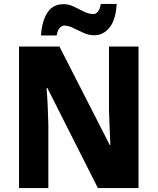

<svg xmlns="http://www.w3.org/2000/svg" viewBox="-20 -949 795 969"><path d="M679 0H474L219 -505H215Q219 -457 221 -408Q223 -359 224 -319V0H76V-714H280L534 -217H537Q535 -263 533 -310Q531 -357 530 -396V-714H679ZM187 -770Q191 -840 218.5 -884Q246 -928 301 -928Q327 -928 353 -915.5Q379 -903 403.5 -890.5Q428 -878 451 -878Q464 -878 474 -890Q484 -902 489 -929H569Q564 -848 532.5 -809.5Q501 -771 456 -771Q428 -771 401.5 -783Q375 -795 350 -807.5Q325 -820 304 -820Q293 -820 282 -809Q271 -798 266 -770Z"/></svg>

Font: Noto Sans Devanagari SemiCondensed ExtraBold
Style: Regular
Weight: 800
Width: 4
Designer: Jelle Bosma - Monotype Design Team
Foundry: Monotype Imaging Inc.
Version: Version 2.004; ttfautohint (v1.8.4.7-5d5b)